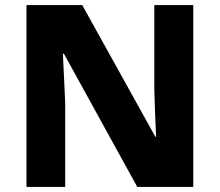

<svg xmlns="http://www.w3.org/2000/svg" viewBox="-20 -734 863 754"><path d="M739 0H519L231 -523H227Q229 -480 231.5 -427.5Q234 -375 236 -330V0H84V-714H303L590 -197H593Q591 -240 589 -289.5Q587 -339 586 -383V-714H739Z"/></svg>

Font: Noto Sans Sinhala ExtraBold
Style: Regular
Weight: 800
Designer: Jelle Bosma - Monotype Design Team
Foundry: Monotype Imaging Inc.
Version: Version 2.006; ttfautohint (v1.8.4.7-5d5b)